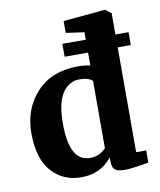

<svg xmlns="http://www.w3.org/2000/svg" viewBox="-73 -666 611 734"><g transform="rotate(-10 232.5 -299.0)"><path d="M201 -457V-507H292V-536L221 -546V-592L384 -607L407 -590V-507H458V-457H407V-50H446V-3Q380 9 353 9Q327 9 315.5 0.5Q304 -8 304 -33V-48Q260 8 185 8Q114 8 69.5 -42Q25 -92 25 -191Q25 -285 83.5 -348.5Q142 -412 246 -412Q269 -412 292 -407V-457ZM230 -59Q267 -59 292 -86V-347Q277 -362 241 -362Q201 -362 175.5 -324.5Q150 -287 150 -205Q150 -59 230 -59Z"/></g></svg>

Font: Aikya
Style: Bold
Weight: 700
Designer: Neelakash Kshetrimayum (Latin subset based on Merriweather by Eben Sorkin)
Foundry: Brand New Type
Version: Version 1.00 b005